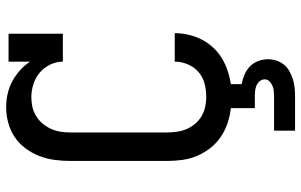

<svg xmlns="http://www.w3.org/2000/svg" viewBox="-202 -582 1003 640"><g transform="rotate(-90 300.0 -261.5)"><path d="M185 220V150H300Q309 150 318 149Q327 148 335 144.5Q343 141 349.5 134.5Q356 128 356 119Q356 110 350 102.5Q344 95 335.5 91.5Q327 88 318 87Q309 86 300 86H260V6Q234 3 210 -5Q186 -13 164.5 -27.5Q143 -42 127 -62.5Q111 -83 101 -106.5Q91 -130 87.5 -155.5Q84 -181 84 -206V-529Q84 -555 87.5 -581.5Q91 -608 100.5 -632.5Q110 -657 126 -678.5Q142 -700 163.5 -714.5Q185 -729 211 -736Q237 -743 263 -743Q286 -743 308 -738Q330 -733 349.5 -722.5Q369 -712 386 -697Q403 -682 415 -663V-735H508V-554H415Q415 -576 405 -596.5Q395 -617 378.5 -631Q362 -645 340.5 -652Q319 -659 297 -659Q280 -659 264 -655.5Q248 -652 233.5 -643Q219 -634 208.5 -621.5Q198 -609 191 -593.5Q184 -578 181.5 -561.5Q179 -545 179 -529V-206Q179 -190 181.5 -173Q184 -156 190.5 -141Q197 -126 208 -113Q219 -100 233.5 -91.5Q248 -83 264.5 -79.5Q281 -76 297 -76Q320 -76 341.5 -81.5Q363 -87 380 -101.5Q397 -116 406 -137.5Q415 -159 415 -181H510V-180Q510 -146 498 -112.5Q486 -79 462.5 -53.5Q439 -28 407 -13.5Q375 1 340 6V42Q356 45 371.5 51.5Q387 58 399 69.5Q411 81 417 97Q423 113 423 129Q423 144 418.5 158Q414 172 405 183Q396 194 383.5 201Q371 208 357 212.5Q343 217 328.5 218.5Q314 220 300 220Z"/></g></svg>

Font: Iosevka Etoile Medium
Style: Regular
Weight: 500
Designer: Belleve Invis
Foundry: Belleve Invis
Version: Version 22.1.2; ttfautohint (v1.8.4)